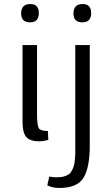

<svg xmlns="http://www.w3.org/2000/svg" viewBox="-20 -694 556 954"><path d="M174 8Q128 8 110 -14Q92 -36 92 -86V-470H164V-127Q164 -74 172 -58.5Q180 -43 218 -43L220 1Q197 8 174 8ZM85 -627Q85 -674 131 -674Q173 -674 173 -628.5Q173 -583 129 -583Q85 -583 85 -627ZM225 183Q239 187 261.5 187Q284 187 298.5 182.5Q313 178 322 172Q331 166 337.5 153Q344 140 347 130Q350 120 352 100Q354 80 354 68V-470H426V31Q426 138 395 189Q364 240 274 240Q241 240 215 227ZM345 -627Q345 -674 391 -674Q433 -674 433 -628.5Q433 -583 389 -583Q345 -583 345 -627Z"/></svg>

Font: Ruluko
Style: Regular
Weight: 400
Designer: Ana Sanfelippo, Angelica Diaz, Meme Hernandez
Foundry: Ana Sanfelippo, Angelica Diaz y Meme Hernandez
Version: Version 1.001